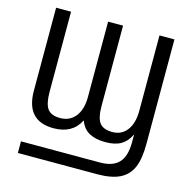

<svg xmlns="http://www.w3.org/2000/svg" viewBox="-125 -813 1141 1144"><g transform="rotate(15 445.5 -240.5)"><path d="M494.1 -688V-194.3Q494.1 -119.6 516.8 -89.4Q539.6 -59.1 595.7 -59.1Q652.3 -59.1 685.5 -102.5Q718.8 -146 718.8 -223.1V-688H811V-45.9Q811 49.8 787.6 103.3Q764.2 156.7 712.6 181.9Q661.1 207 575.7 207H85V135.3H572.3Q650.9 135.3 688.2 95.5Q725.6 55.7 725.6 -32.2V-75.7H723.6Q703.1 -32.7 667 -11.5Q630.9 9.8 571.3 9.8Q511.2 9.8 471.9 -11.2Q432.6 -32.2 414.6 -80.6H413.1Q367.2 9.8 251.5 9.8Q81.1 9.8 81.1 -176.3V-688H173.3V-194.3Q173.3 -120.6 195.6 -89.8Q217.8 -59.1 274.4 -59.1Q332.5 -59.1 367.2 -102.5Q401.9 -146 401.9 -223.1V-688Z"/></g></svg>

Font: Arial
Style: Regular
Weight: 400
Designer: Steve Matteson
Foundry: Ascender Corporation
Version: Version 2.00.3